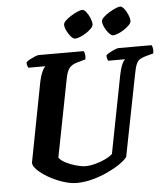

<svg xmlns="http://www.w3.org/2000/svg" viewBox="-61 -980 906 1034"><g transform="rotate(-5 392.5 -463.0)"><path d="M313 0Q278 0 237 -13.5Q196 -27 160 -48Q124 -69 102 -91Q80 -113 81 -130L164 -562Q170 -591 180 -613Q190 -635 199 -641H106Q104 -645 101 -653Q98 -661 99 -671Q106 -678 120 -685.5Q134 -693 147.5 -698.5Q161 -704 167 -704H411Q414 -699 416.5 -687.5Q419 -676 416 -659L370 -646Q341 -638 327 -619.5Q313 -601 306 -560L225 -145Q235 -129 261.5 -115.5Q288 -102 317.5 -94Q347 -86 366 -86Q391 -86 419.5 -93.5Q448 -101 473.5 -113Q499 -125 514 -139L596 -561Q603 -595 612.5 -616Q622 -637 630 -641H537Q536 -645 533 -653Q530 -661 531 -671Q538 -678 552 -685.5Q566 -693 579.5 -698.5Q593 -704 599 -704H778Q781 -699 783.5 -687.5Q786 -676 783 -659L742 -648Q722 -642 710 -635Q698 -628 690 -610Q682 -592 675 -553L589 -116Q576 -99 547 -79Q518 -59 479 -41Q440 -23 397 -11.5Q354 0 313 0ZM576 -775Q567 -775 554 -789Q541 -803 532 -822Q523 -841 523 -855Q523 -865 535.5 -877Q548 -889 566 -900Q584 -911 601 -918.5Q618 -926 627 -926Q637 -926 648.5 -911.5Q660 -897 668 -877.5Q676 -858 676 -844Q676 -834 664.5 -822Q653 -810 636 -799Q619 -788 602.5 -781.5Q586 -775 576 -775ZM371 -775Q361 -775 348.5 -789Q336 -803 327 -822Q318 -841 318 -855Q318 -865 330.5 -877Q343 -889 361 -900Q379 -911 396 -918.5Q413 -926 422 -926Q432 -926 443.5 -911.5Q455 -897 463 -877.5Q471 -858 471 -844Q471 -834 459.5 -822Q448 -810 431 -799Q414 -788 397.5 -781.5Q381 -775 371 -775Z"/></g></svg>

Font: Texturina 72pt 72pt ExtraBold
Style: Italic
Weight: 800
Italic angle: -11°
Designer: Guillermo Torres Carreño
Foundry: Omnibus-Type
Version: Version 1.002; ttfautohint (v1.8.3)